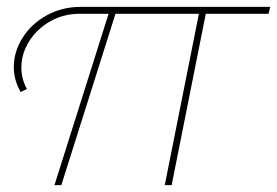

<svg xmlns="http://www.w3.org/2000/svg" viewBox="-20 -537 804 557"><path d="M759 -497H577L478 0H458L557 -497H315L158 0H138L295 -497H211Q164 -497 125.5 -475Q87 -453 64.5 -417Q42 -381 42 -341Q42 -308 58 -279L40 -270Q20 -305 20 -342Q20 -387 45.5 -427.5Q71 -468 115.5 -492.5Q160 -517 213 -517H764Z"/></svg>

Font: Gontserrat Thin
Style: Italic
Weight: 250
Italic angle: -11.3°
Designer: Julieta Ulanovsky
Foundry: Julieta Ulanovsky
Version: Version 6.001